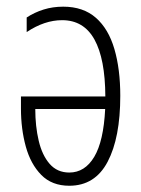

<svg xmlns="http://www.w3.org/2000/svg" viewBox="-20 -561 434 590"><path d="M174.3 -540.5Q235.8 -540.5 274.7 -506.3Q313.5 -472.2 331.5 -410.4Q349.6 -348.6 349.6 -266.6Q349.6 -137.7 310.8 -64Q272 9.8 192.9 9.8Q139.6 9.8 106.9 -23.4Q74.2 -56.6 59.3 -110.6Q44.4 -164.6 44.4 -227.1V-264.6H303.7Q303.2 -379.9 270.3 -439.5Q237.3 -499 170.9 -499Q116.7 -499 62 -462.4V-507.3Q85.9 -522.9 114 -531.7Q142.1 -540.5 174.3 -540.5ZM303.2 -226.1H88.4Q88.4 -173.3 98.9 -128.7Q109.4 -84 132.6 -57.4Q155.8 -30.8 192.9 -30.8Q240.7 -30.8 269.5 -78.9Q298.3 -127 303.2 -226.1Z"/></svg>

Font: Open Sans Condensed Light
Style: Regular
Weight: 300
Width: 3
Designer: Monotype Design Team
Foundry: Monotype Imaging Inc.
Version: Version 3.003; ttfautohint (v1.8.4)